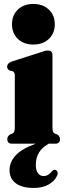

<svg xmlns="http://www.w3.org/2000/svg" viewBox="-20 -708 322 946"><path d="M144 -488.5Q96.5 -488.5 67.8 -516.5Q39 -544.5 39 -588.5Q39 -632.5 67.8 -660.5Q96.5 -688.5 144 -688.5Q192 -688.5 221 -660.5Q250 -632.5 250 -588.5Q250 -544.5 221 -516.5Q192 -488.5 144 -488.5ZM238.5 -435V-82.5Q238.5 -66.5 241 -59.8Q243.5 -53 250 -50L262 -45.5Q275.5 -36.5 275.5 -22.5Q275.5 0 252.5 0H220.5Q156.5 34.5 156.5 103.5Q156.5 133 167.5 146.2Q178.5 159.5 195 159.5Q207 159.5 217 153.2Q227 147 235 137Q245.5 125.5 255 129.5Q260 131.5 263.2 139.2Q266.5 147 260.5 159Q249.5 184 219.8 201Q190 218 146.5 218Q88.5 218 57.8 195Q27 172 27 130Q27 91.5 55.8 59Q84.5 26.5 155.5 0H39Q16 0 16 -22.5Q16 -36.5 29.5 -45.5L41.5 -50Q47.5 -53 50.2 -59.8Q53 -66.5 53 -82.5V-333.5Q53 -345 50.2 -350Q47.5 -355 41 -358L29 -359.5Q15 -366.5 15 -380Q15 -395.5 36.5 -404.5L176 -449Q192 -455 200.2 -457Q208.5 -459 216.5 -459Q238.5 -459 238.5 -435Z"/></svg>

Font: Fraunces 144pt Soft Black
Style: Regular
Weight: 900
Version: Version 1.000;[b76b70a41]